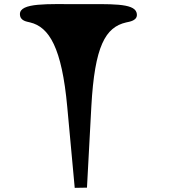

<svg xmlns="http://www.w3.org/2000/svg" viewBox="-20 -849 831 925"><path d="M304 -334 340 56 399 55 420 -335C436 -628 488 -718 588 -741C599 -744 649 -748 638 -788C625 -835 511 -829 359 -829C212 -829 74 -837 76 -780C77 -747 111 -745 125 -741C217 -719 278 -619 304 -334Z"/></svg>

Font: Venom Sans
Style: Bd
Weight: 700
Version: Version 1.001